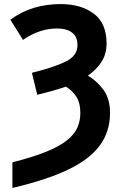

<svg xmlns="http://www.w3.org/2000/svg" viewBox="-20 -744 603 944"><path d="M41 54Q144 28 209.5 1Q275 -26 311 -55.5Q347 -85 361 -118Q375 -151 375 -189Q375 -237 356 -267.5Q337 -298 304 -318Q272 -307 236.5 -297Q201 -287 163 -278L137 -386Q246 -413 303.5 -441.5Q361 -470 361 -522Q361 -564 334 -584Q307 -604 261 -604Q216 -604 174 -589.5Q132 -575 93 -548L31 -647Q85 -687 147 -705.5Q209 -724 278 -724Q378 -724 441 -677Q504 -630 504 -530Q504 -479 479.5 -440.5Q455 -402 412 -372Q457 -346 489 -302Q521 -258 521 -189Q521 -97 470.5 -28.5Q420 40 314 90.5Q208 141 41 180Z"/></svg>

Font: Noto Sans SemiCondensed
Style: Bold
Weight: 700
Width: 4
Designer: Monotype Design Team
Foundry: Monotype Imaging Inc.
Version: Version 2.013; ttfautohint (v1.8.4.7-5d5b)